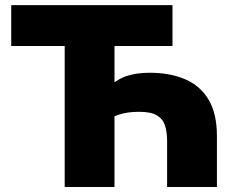

<svg xmlns="http://www.w3.org/2000/svg" viewBox="-20 -748 935 768"><path d="M578.6 -457Q659.2 -457 719.7 -431.4Q780.3 -405.8 814 -350.1Q847.7 -294.4 847.7 -203.6V0H648.4V-184.1Q648.4 -220.2 639.9 -246.3Q631.3 -272.5 607.4 -286.6Q583.5 -300.8 536.1 -300.8Q487.8 -300.8 453.6 -288.8Q419.4 -276.9 398.9 -263.7V-386.2Q443.8 -429.2 484.1 -443.1Q524.4 -457 578.6 -457ZM438 -600.1V0H238.8V-600.1ZM24.9 -564V-727.5H669.9V-564Z"/></svg>

Font: Inter 20pt Black
Style: Regular
Weight: 900
Version: Version 4.001;git-66647c0bb